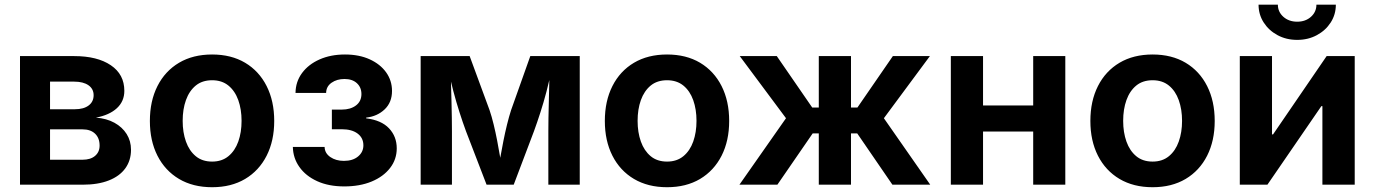

<svg xmlns="http://www.w3.org/2000/svg" viewBox="-20 -784 5835 815"><path d="M64.9 0V-545.9H294.9Q393.1 -545.9 450.4 -507.1Q507.8 -468.3 507.8 -398.4Q507.8 -354 476.1 -324.7Q444.3 -295.4 387.2 -284.7Q432.6 -281.2 465.8 -262.9Q499 -244.6 517.6 -215.1Q536.1 -185.5 536.1 -148.4Q536.1 -103 512 -69.6Q487.8 -36.1 441.9 -18.1Q396 0 330.6 0ZM192.4 -106H330.6Q364.3 -106 383.5 -122.3Q402.8 -138.7 402.8 -166Q402.8 -198.2 383.5 -216.6Q364.3 -234.9 330.6 -234.9H192.4ZM192.4 -320.3H297.9Q335 -320.3 356.2 -336.2Q377.4 -352.1 377.4 -379.9Q377.4 -406.7 355.5 -422.1Q333.5 -437.5 294.9 -437.5H192.4Z M880.4 10.7Q799.3 10.7 740 -24.4Q680.7 -59.6 648.4 -123Q616.2 -186.5 616.2 -270.5Q616.2 -355 648.4 -418.7Q680.7 -482.4 740 -517.6Q799.3 -552.7 880.4 -552.7Q961.4 -552.7 1020.5 -517.6Q1079.6 -482.4 1111.8 -418.7Q1144 -355 1144 -270.5Q1144 -186.5 1111.8 -123Q1079.6 -59.6 1020.5 -24.4Q961.4 10.7 880.4 10.7ZM880.4 -98.1Q921.9 -98.1 949.7 -121.1Q977.5 -144 991.5 -183.1Q1005.4 -222.2 1005.4 -271Q1005.4 -319.8 991.5 -358.9Q977.5 -397.9 949.7 -420.7Q921.9 -443.4 880.4 -443.4Q838.4 -443.4 810.8 -420.7Q783.2 -397.9 769.3 -359.1Q755.4 -320.3 755.4 -271Q755.4 -222.2 769.3 -183.1Q783.2 -144 810.8 -121.1Q838.4 -98.1 880.4 -98.1Z M1441.4 7.3Q1375 7.3 1326.4 -14.9Q1277.8 -37.1 1251 -75Q1224.1 -112.8 1223.1 -160.2H1357.9Q1358.4 -133.8 1382.1 -117.4Q1405.8 -101.1 1439.9 -101.1Q1477.5 -101.1 1500 -119.9Q1522.5 -138.7 1522.5 -167Q1522.5 -198.7 1498 -217Q1473.6 -235.4 1430.7 -235.4H1388.7V-318.8H1430.7Q1467.8 -318.8 1491 -336.4Q1514.2 -354 1514.2 -384.8Q1514.2 -413.1 1494.9 -430.9Q1475.6 -448.7 1442.4 -448.7Q1410.2 -448.7 1387.5 -432.9Q1364.7 -417 1364.3 -389.6H1234.4Q1234.9 -437 1262 -473.9Q1289.1 -510.7 1336.4 -531.7Q1383.8 -552.7 1444.3 -552.7Q1504.4 -552.7 1549.3 -532.2Q1594.2 -511.7 1619.1 -476.8Q1644 -441.9 1644 -397.9Q1644 -349.6 1612.8 -319.8Q1581.5 -290 1534.2 -284.7V-281.7Q1598.6 -273.9 1631.3 -239.3Q1664.1 -204.6 1664.1 -154.3Q1664.1 -107.4 1635.7 -70.8Q1607.4 -34.2 1557.4 -13.4Q1507.3 7.3 1441.4 7.3Z M1765.6 0V-545.9H1973.6L2058.1 -316.4Q2067.4 -289.1 2075.4 -255.9Q2083.5 -222.7 2090.3 -187.3Q2097.2 -151.9 2102.8 -118.2Q2108.4 -84.5 2112.8 -57.1H2094.2Q2098.1 -84 2104 -117.2Q2109.9 -150.4 2116.9 -186Q2124 -221.7 2132.3 -255.4Q2140.6 -289.1 2149.4 -316.4L2231 -545.9H2440.9V0H2307.6V-227.1Q2307.6 -251.5 2308.1 -283.2Q2308.6 -314.9 2309.6 -350.6Q2310.5 -386.2 2311.3 -422.4Q2312 -458.5 2312.5 -491.2H2321.8Q2312 -442.4 2299.8 -395.8Q2287.6 -349.1 2273.9 -306.9Q2260.3 -264.6 2246.6 -227.1L2160.6 0H2045.4L1958 -227.1Q1943.8 -265.6 1930.2 -308.3Q1916.5 -351.1 1904.3 -397.2Q1892.1 -443.4 1882.3 -491.2H1893.1Q1893.6 -460.9 1894.5 -425.3Q1895.5 -389.6 1896.5 -353.5Q1897.5 -317.4 1897.9 -284.7Q1898.4 -252 1898.4 -227.1V0Z M2811.5 10.7Q2730.5 10.7 2671.1 -24.4Q2611.8 -59.6 2579.6 -123Q2547.4 -186.5 2547.4 -270.5Q2547.4 -355 2579.6 -418.7Q2611.8 -482.4 2671.1 -517.6Q2730.5 -552.7 2811.5 -552.7Q2892.6 -552.7 2951.7 -517.6Q3010.7 -482.4 3043 -418.7Q3075.2 -355 3075.2 -270.5Q3075.2 -186.5 3043 -123Q3010.7 -59.6 2951.7 -24.4Q2892.6 10.7 2811.5 10.7ZM2811.5 -98.1Q2853 -98.1 2880.9 -121.1Q2908.7 -144 2922.6 -183.1Q2936.5 -222.2 2936.5 -271Q2936.5 -319.8 2922.6 -358.9Q2908.7 -397.9 2880.9 -420.7Q2853 -443.4 2811.5 -443.4Q2769.5 -443.4 2741.9 -420.7Q2714.4 -397.9 2700.4 -359.1Q2686.5 -320.3 2686.5 -271Q2686.5 -222.2 2700.4 -183.1Q2714.4 -144 2741.9 -121.1Q2769.5 -98.1 2811.5 -98.1Z M3118.7 0 3316.4 -282.2 3120.1 -545.9H3277.3L3427.7 -327.6H3455.6V-545.9H3592.3V-327.6H3619.6L3770 -545.9H3927.2L3731.9 -282.2L3928.7 0H3768.1L3618.7 -217.8H3592.3V0H3455.6V-217.8H3429.7L3279.8 0Z M4402.8 -336.4V-225.6H4115.2V-336.4ZM4152.8 -545.9V0H4016.1V-545.9ZM4502 -545.9V0H4365.7V-545.9Z M4872.6 10.7Q4791.5 10.7 4732.2 -24.4Q4672.9 -59.6 4640.6 -123Q4608.4 -186.5 4608.4 -270.5Q4608.4 -355 4640.6 -418.7Q4672.9 -482.4 4732.2 -517.6Q4791.5 -552.7 4872.6 -552.7Q4953.6 -552.7 5012.7 -517.6Q5071.8 -482.4 5104 -418.7Q5136.2 -355 5136.2 -270.5Q5136.2 -186.5 5104 -123Q5071.8 -59.6 5012.7 -24.4Q4953.6 10.7 4872.6 10.7ZM4872.6 -98.1Q4914.1 -98.1 4941.9 -121.1Q4969.7 -144 4983.6 -183.1Q4997.6 -222.2 4997.6 -271Q4997.6 -319.8 4983.6 -358.9Q4969.7 -397.9 4941.9 -420.7Q4914.1 -443.4 4872.6 -443.4Q4830.6 -443.4 4803 -420.7Q4775.4 -397.9 4761.5 -359.1Q4747.6 -320.3 4747.6 -271Q4747.6 -222.2 4761.5 -183.1Q4775.4 -144 4803 -121.1Q4830.6 -98.1 4872.6 -98.1Z M5730.5 0H5593.3V-333.5H5588.9L5359.9 0H5242.7V-545.9H5379.4V-213.4H5383.8L5611.3 -545.9H5730.5ZM5486.3 -614.7Q5439.9 -614.7 5402.8 -634.8Q5365.7 -654.8 5344 -688.7Q5322.3 -722.7 5322.3 -764.2H5404.3Q5404.3 -733.4 5427.7 -712.6Q5451.2 -691.9 5486.3 -691.9Q5521.5 -691.9 5544.7 -712.6Q5567.9 -733.4 5567.9 -764.2H5650.4Q5650.4 -722.7 5628.7 -688.7Q5606.9 -654.8 5569.8 -634.8Q5532.7 -614.7 5486.3 -614.7Z"/></svg>

Font: Inter
Style: 650
Weight: 650
Designer: Rasmus Andersson
Foundry: rsms
Version: Version 4.001;git-66647c0bb